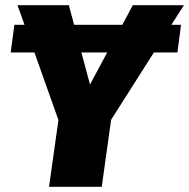

<svg xmlns="http://www.w3.org/2000/svg" viewBox="-20 -716 725 736"><path d="M685 -696H489L449 -621H264L244 -696H47L74 -621H35L21 -515H112L204 -256L168 0H370L406 -257L570 -515H660L674 -621H637ZM325 -392 292 -515H391Z"/></svg>

Font: Fira Sans Heavy
Style: Italic
Weight: 900
Italic angle: -8°
Designer: bBox Type GmbH & Carrois Corporate GbR & Edenspiekermann AG
Foundry: bBox Type GmbH & Carrois Corporate GbR & Edenspiekermann AG
Version: Version 4.301;PS 004.301;hotconv 1.0.88;makeotf.lib2.5.64775